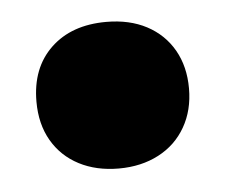

<svg xmlns="http://www.w3.org/2000/svg" viewBox="-31 -423 340 289"><g transform="rotate(-5 139.0 -279.0)"><path d="M23.5 -280Q23.5 -331 54.8 -360.8Q86 -390.5 138.5 -390.5Q173.5 -390.5 199.5 -376.8Q225.5 -363 239.8 -338Q254 -313 254 -280Q254 -247 239.5 -221.8Q225 -196.5 198.8 -182.8Q172.5 -169 138.5 -169Q104.5 -169 78.5 -182.5Q52.5 -196 38 -221Q23.5 -246 23.5 -280Z"/></g></svg>

Font: Encode Sans Semi Condensed ExBd
Style: Regular
Weight: 800
Width: 4
Designer: Multiple Designers
Foundry: Impallari Type
Version: Version 2.000